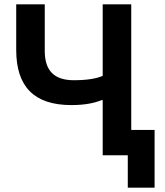

<svg xmlns="http://www.w3.org/2000/svg" viewBox="-20 -718 764 888"><path d="M571 150H695V-117H587V-698H455V-367C424 -354 382 -347 321 -347C231 -347 187 -391 187 -482V-698H55V-487C55 -317 138 -232 310 -232C371 -232 416 -241 450 -255H455V0H571Z"/></svg>

Font: Braiins Sans SemiBold
Style: Regular
Weight: 600
Designer: Mike Abbink, Paul van der Laan, Pieter van Rosmalen, Jiri Chlebus, Lubos Buracinsky
Foundry: Bold Monday, Sudetype
Version: Version 1.000;hotconv 1.0.109;makeotfexe 2.5.65596